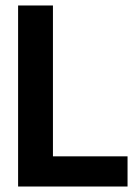

<svg xmlns="http://www.w3.org/2000/svg" viewBox="-20 -680 493 700"><path d="M46 0V-660H173V-110H445V0Z"/></svg>

Font: Bricolage Grotesque 96pt SemiBold
Style: Regular
Weight: 600
Designer: Mathieu Triay
Foundry: Atelier Triay
Version: Version 1.001; ttfautohint (v1.8.4.7-5d5b);gftools[0.9.33.de